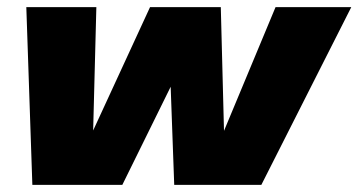

<svg xmlns="http://www.w3.org/2000/svg" viewBox="-20 -520 1008 540"><path d="M71 0 54 -500H251L242 -153L402 -500H601L610 -152L755 -500H968L715 0H470L460 -276L324 0Z"/></svg>

Font: Work Sans ExtraBold
Style: Italic
Weight: 800
Italic angle: -13°
Designer: Wei Huang
Foundry: Wei Huang
Version: Version 2.012; ttfautohint (v1.8.3)